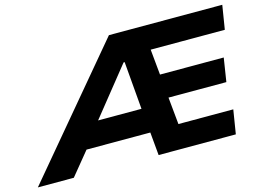

<svg xmlns="http://www.w3.org/2000/svg" viewBox="-171 -878 1432 1052"><g transform="rotate(-15 545.5 -352.5)"><path d="M-76 0 516 -705H1159L1137 -569H654L712 -616L735 -377L669 -424H1092L1071 -290H676L738 -339L763 -83L697 -136H1069L1047 0H609L591 -198L635 -131H202L286 -193L128 0ZM555 -540 313 -238 298 -269H628L587 -232L561 -540Z"/></g></svg>

Font: Nunito Sans 7pt SemiExpanded ExtraBold
Style: Italic
Weight: 800
Width: 6
Italic angle: -9°
Designer: Vernon Adams
Foundry: Vernon Adams
Version: Version 3.101;gftools[0.9.27]